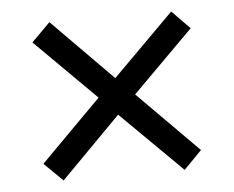

<svg xmlns="http://www.w3.org/2000/svg" viewBox="-40 -620 652 534"><g transform="rotate(-5 286.0 -353.0)"><path d="M456 -574 506 -523 336 -353 505 -183 455 -132 284 -301 117 -132 65 -183 234 -353 64 -522 116 -574 285 -403Z"/></g></svg>

Font: Noto Sans Palmyrene
Style: Regular
Weight: 400
Designer: Monotype Design Team
Foundry: Monotype Imaging Inc.
Version: Version 2.001; ttfautohint (v1.8.4.7-5d5b)